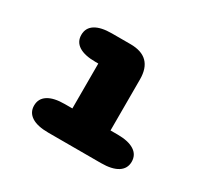

<svg xmlns="http://www.w3.org/2000/svg" viewBox="-105 -626 829 776"><g transform="rotate(30 309.5 -238.0)"><path d="M194 0Q142.5 0 115.8 -17.2Q89 -34.5 89 -66.5Q89 -99 115.8 -116.2Q142.5 -133.5 194 -133.5H229V-343H216Q165 -343 138.2 -360Q111.5 -377 111.5 -409.5Q111.5 -442 138.2 -459Q165 -476 216 -476H302.5Q407 -476 407 -371.5V-133.5H439.5Q490.5 -133.5 517.5 -116.2Q544.5 -99 544.5 -66.5Q544.5 -34.5 517.5 -17.2Q490.5 0 439.5 0Z"/></g></svg>

Font: Sono ExtraLight Monospace ExtraBold
Style: Regular
Weight: 800
Version: Version 2.112